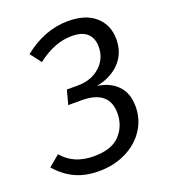

<svg xmlns="http://www.w3.org/2000/svg" viewBox="-143 -794 791 901"><g transform="rotate(-20 252.0 -344.0)"><path d="M485 -543Q485 -474 442 -428Q399 -382 324 -367Q385 -360 423.5 -321.5Q462 -283 462 -215Q462 -151 427.5 -99Q393 -47 332.5 -17.5Q272 12 198 12Q130 12 79 -12Q28 -36 -12 -83L43 -129Q98 -62 199 -62Q288 -62 329.5 -106.5Q371 -151 371 -215Q371 -329 233 -329H167L186 -400H240Q308 -400 351.5 -439Q395 -478 395 -538Q395 -580 370 -604Q345 -628 292 -628Q206 -628 120 -561L78 -616Q183 -700 300 -700Q389 -700 437 -656.5Q485 -613 485 -543Z"/></g></svg>

Font: FiraGO Book
Style: Italic
Weight: 350
Italic angle: -8°
Designer: bBox Type GmbH
Foundry: bBox Type GmbH
Version: Version 1.001